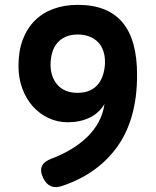

<svg xmlns="http://www.w3.org/2000/svg" viewBox="-20 -760 640 790"><path d="M300 -618Q271 -618 250 -608.5Q229 -599 215 -582.5Q201 -566 194.5 -542.5Q188 -519 188 -492Q188 -469 195 -448.5Q202 -428 215.5 -412Q229 -396 250 -387Q271 -378 300 -378Q330 -378 351.5 -388.5Q373 -399 386 -416.5Q399 -434 405.5 -457.5Q412 -481 412 -505Q412 -531 404.5 -552Q397 -573 382.5 -587.5Q368 -602 347 -610Q326 -618 300 -618ZM236 5Q210 14 190.5 6.5Q171 -1 158 -27Q144 -55 152 -75Q160 -95 191 -107Q234 -123 271 -145Q308 -167 337 -194.5Q366 -222 385 -256.5Q404 -291 410 -332Q387 -294 348 -275.5Q309 -257 258 -257Q216 -257 179 -274.5Q142 -292 114.5 -323Q87 -354 71.5 -396.5Q56 -439 56 -488Q56 -550 73.5 -596.5Q91 -643 123 -675Q155 -707 200 -723.5Q245 -740 300 -740Q363 -740 409 -721.5Q455 -703 485 -666.5Q515 -630 529.5 -576.5Q544 -523 544 -452Q544 -360 523.5 -286.5Q503 -213 463 -157Q423 -101 366.5 -60.5Q310 -20 236 5Z"/></svg>

Font: Maple Mono Normal NL
Style: Bold
Weight: 700
Monospace: yes
Designer: subframe7536
Version: Version 7.000